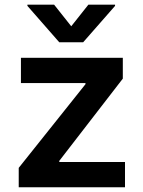

<svg xmlns="http://www.w3.org/2000/svg" viewBox="-20 -789 602 809"><path d="M58.9 0V-81.7L340.2 -434.3V-438.9H68.2V-545.5H497.5V-457.7L229.8 -111.2V-106.5H506.7V0ZM208.1 -769.2 280.2 -678.3 352.3 -769.2H464.8V-764.2L330.3 -610.8H229.8L95.5 -764.2V-769.2Z"/></svg>

Font: InterMG SemiBold
Style: Regular
Weight: 600
Designer: Rasmus Andersson
Foundry: rsms
Version: Version 3.019;December 26, 2023;FontCreator 15.0.0.2955 64-b